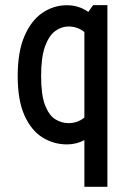

<svg xmlns="http://www.w3.org/2000/svg" viewBox="-20 -548 486 741"><path d="M238.3 9.3Q187 9.3 143.8 -17.6Q100.6 -44.4 74.5 -102.5Q48.3 -160.6 48.3 -254.4Q48.3 -348.6 74.5 -408.9Q100.6 -469.2 143.8 -498.5Q187 -527.8 238.3 -527.8Q284.2 -527.8 320.8 -502L339.4 -528.3H394.5V172.9H305.7V-7.3Q274.9 9.3 238.3 9.3ZM138.7 -254.4Q138.7 -181.6 153.8 -142.3Q168.9 -103 193.1 -87.9Q217.3 -72.8 244.1 -72.8Q279.3 -72.8 305.7 -94.2V-424.3Q279.3 -445.8 244.1 -445.8Q217.3 -445.8 193.1 -428.2Q168.9 -410.6 153.8 -368.9Q138.7 -327.1 138.7 -254.4Z"/></svg>

Font: Voltaire
Style: Regular
Weight: 400
Designer: Yvonne Schüttler, Eben Sorkin, Emma Marichal
Foundry: Sorkin Type Co.
Version: Version 1.010; ttfautohint (v1.8.4.7-5d5b)